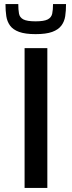

<svg xmlns="http://www.w3.org/2000/svg" viewBox="-20 -925 353 945"><path d="M101 0V-688H213V0ZM155 -757Q104 -757 74 -768Q44 -779 29.5 -799Q15 -819 11 -845.5Q7 -872 7 -905H70Q70 -877 73.5 -858Q77 -839 95 -829.5Q113 -820 155 -820Q197 -820 215 -829.5Q233 -839 237 -858Q241 -877 241 -905H305Q305 -872 301 -845.5Q297 -819 282 -799Q267 -779 237 -768Q207 -757 155 -757Z"/></svg>

Font: Saira SemiExpanded Medium
Style: Regular
Weight: 500
Width: 6
Designer: Hector Gatti with collaboration of the Omnibus-Type team
Foundry: Omnibus-Type
Version: Version 1.101